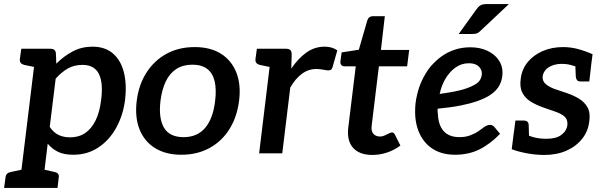

<svg xmlns="http://www.w3.org/2000/svg" viewBox="-45 -749 2943 938"><path d="M49 169 132 -511H201Q225 -511 228 -490L230 -438Q267 -475 310.5 -498Q354 -521 407 -521Q468 -521 506.5 -488Q545 -455 560 -396.5Q575 -338 566 -260Q556 -185 522.5 -124.5Q489 -64 435.5 -28.5Q382 7 313 7Q268 7 239 -7Q210 -21 188 -47L162 169ZM297 -78Q340 -78 371 -99Q402 -120 422 -160.5Q442 -201 449 -260Q460 -344 438 -388Q416 -432 358 -432Q318 -432 287.5 -415Q257 -398 227 -365L198 -129Q217 -101 241.5 -89.5Q266 -78 297 -78ZM159 -511 136 -419 73 -432Q62 -435 56.5 -441.5Q51 -448 52 -460L59 -511ZM-25 169 -18 118Q-17 106 -10 99.5Q-3 93 9 91L74 77L75 169ZM136 169 158 77 221 91Q232 93 238 99.5Q244 106 242 118L236 169Z M906 -519Q983 -519 1034.5 -486.5Q1086 -454 1109.5 -395Q1133 -336 1123 -257Q1113 -177 1075.5 -117.5Q1038 -58 978 -25.5Q918 7 841 7Q765 7 712.5 -25.5Q660 -58 636.5 -117.5Q613 -177 623 -257Q633 -336 671 -395Q709 -454 769 -486.5Q829 -519 906 -519ZM852 -79Q919 -79 957.5 -124.5Q996 -170 1006 -256Q1013 -313 1003.5 -352.5Q994 -392 967 -412.5Q940 -433 895 -433Q849 -433 816.5 -412Q784 -391 765 -351.5Q746 -312 739 -256Q729 -172 756 -125.5Q783 -79 852 -79Z M1221 0 1283 -511H1349Q1367 -511 1373.5 -504.5Q1380 -498 1380 -482L1378 -414Q1412 -464 1452 -492.5Q1492 -521 1541 -521Q1561 -521 1576.5 -516Q1592 -511 1603 -503L1579 -419Q1577 -411 1571 -408Q1565 -405 1558 -405Q1553 -405 1534.5 -408.5Q1516 -412 1501 -412Q1462 -412 1430 -388.5Q1398 -365 1373 -321L1334 0ZM1310 -511 1287 -419 1224 -432Q1213 -435 1207.5 -441.5Q1202 -448 1203 -460L1210 -511Z M1774 8Q1710 8 1679 -28Q1648 -64 1657 -130L1693 -425H1638Q1629 -425 1623 -431Q1617 -437 1618 -448L1624 -493L1708 -506L1750 -651Q1757 -670 1777 -670H1835L1816 -505H1954L1944 -425H1806L1771 -137Q1767 -110 1778.5 -96Q1790 -82 1812 -82Q1823 -82 1834 -87Q1845 -92 1854.5 -97Q1864 -102 1870 -102Q1878 -102 1884 -92L1911 -38Q1882 -16 1846.5 -4Q1811 8 1774 8Z M2178 7Q2117 7 2073.5 -19Q2030 -45 2006.5 -93Q1983 -141 1983 -204Q1983 -224 1985 -243.5Q1987 -263 1992 -283Q2000 -321 2016.5 -356Q2033 -391 2056 -421Q2068 -435 2081.5 -448Q2095 -461 2110 -472Q2140 -494 2176 -506Q2212 -518 2253 -518Q2300 -518 2336 -501Q2372 -484 2391 -456Q2410 -428 2410 -395Q2410 -362 2396 -334Q2382 -306 2347 -283Q2323 -268 2288 -255.5Q2253 -243 2205 -233.5Q2157 -224 2093 -218Q2093 -212 2093 -204Q2093 -196 2094 -195Q2096 -138 2122.5 -108.5Q2149 -79 2200 -79Q2230 -79 2254.5 -88.5Q2279 -98 2295 -110Q2304 -116 2313 -123Q2322 -130 2331 -134.5Q2340 -139 2349 -139Q2361 -139 2370 -129L2398 -95Q2348 -44 2296 -18.5Q2244 7 2178 7ZM2103 -290Q2145 -296 2178 -302.5Q2211 -309 2233.5 -317Q2256 -325 2272 -334Q2293 -345 2301 -360Q2309 -375 2309 -391Q2309 -410 2293 -425Q2277 -440 2246 -440Q2210 -440 2181.5 -420Q2153 -400 2132.5 -366.5Q2112 -333 2103 -290ZM2332 -729H2441L2303 -599Q2294 -590 2286 -586.5Q2278 -583 2263 -583H2196L2283 -704Q2292 -717 2302.5 -723Q2313 -729 2332 -729Z M2614 8Q2573 8 2529.5 0Q2486 -8 2455 -20L2465 -100L2519 -98Q2529 -88 2558.5 -79.5Q2588 -71 2624 -71Q2672 -71 2697.5 -90Q2723 -109 2727 -139Q2729 -166 2712.5 -180Q2696 -194 2668 -203.5Q2640 -213 2609 -224Q2575 -236 2548 -252.5Q2521 -269 2507 -296Q2493 -323 2499 -364Q2504 -410 2532.5 -445Q2561 -480 2606 -499.5Q2651 -519 2706 -519Q2743 -519 2778.5 -509.5Q2814 -500 2850 -484L2842 -423L2782 -420Q2764 -426 2743.5 -431.5Q2723 -437 2700 -437Q2675 -437 2654.5 -429.5Q2634 -422 2621.5 -408.5Q2609 -395 2606 -376Q2604 -352 2622.5 -337Q2641 -322 2670 -312.5Q2699 -303 2725 -294Q2757 -283 2783.5 -267Q2810 -251 2825 -225Q2840 -199 2834 -157Q2829 -109 2799.5 -71.5Q2770 -34 2722.5 -13Q2675 8 2614 8ZM2765 -448 2843 -429 2834 -351H2792Q2779 -351 2774 -357.5Q2769 -364 2768 -375ZM2540 -64 2463 -82 2473 -160H2514Q2527 -160 2532.5 -153.5Q2538 -147 2538 -136Z"/></svg>

Font: Aleo SemiBold
Style: Italic
Weight: 600
Italic angle: -7°
Designer: Alessio Laiso
Foundry: Alessio Laiso
Version: Version 2.001;gftools[0.9.29]